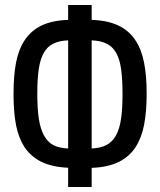

<svg xmlns="http://www.w3.org/2000/svg" viewBox="-20 -749 642 769"><path d="M347.2 0V-76.7Q411.6 -79.1 454.6 -99.9Q497.6 -120.6 522.9 -159.7Q546.9 -196.3 557.1 -249Q567.4 -301.8 567.4 -373.5Q567.4 -445.3 557.1 -497.8Q546.9 -550.3 522.9 -586.9Q497.6 -626 454.8 -646.5Q412.1 -667 347.2 -669.4V-729H252.9V-669.4Q188 -667 145.8 -646.5Q103.5 -626 78.1 -586.9Q54.2 -550.3 44.2 -498Q34.2 -445.8 34.2 -372.6Q34.2 -297.9 44.4 -247.1Q54.7 -196.3 77.6 -160.6Q104 -121.1 146.5 -100.6Q189 -80.1 252.9 -77.1V0ZM156.2 -206.5Q141.6 -233.4 135.5 -273.4Q129.4 -313.5 129.4 -374Q129.4 -434.1 135.5 -473.9Q141.6 -513.7 155.8 -538.1Q169.9 -562.5 193.4 -574.2Q216.8 -585.9 252.9 -587.4V-154.3Q216.3 -155.8 193.4 -168Q170.4 -180.2 156.2 -206.5ZM444.8 -538.1Q459 -513.7 464.8 -473.9Q470.7 -434.1 470.7 -373.5Q470.7 -313 464.8 -272.9Q459 -232.9 444.8 -207Q430.7 -181.2 407 -168.5Q383.3 -155.8 347.2 -154.3V-587.4Q383.3 -585.9 407 -574.2Q430.7 -562.5 444.8 -538.1Z"/></svg>

Font: Hack Dev
Style: Regular
Weight: 400
Designer: Christopher Simpkins
Foundry: Christopher Simpkins
Version: Version 2.0315